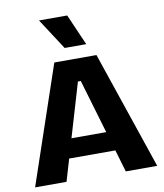

<svg xmlns="http://www.w3.org/2000/svg" viewBox="-96 -981 904 1059"><g transform="rotate(-10 356.0 -451.5)"><path d="M14 0 238 -660H474L698 0H522L364 -534H348L190 0ZM147 -124V-232H589V-124ZM308 -729 195 -903H353L429 -729Z"/></g></svg>

Font: Bricolage Grotesque ExtraBold
Style: Regular
Weight: 800
Designer: Mathieu Triay
Foundry: Atelier Triay
Version: Version 1.001;gftools[0.9.33.dev8+g029e19f]